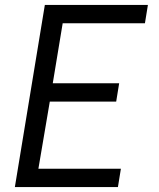

<svg xmlns="http://www.w3.org/2000/svg" viewBox="-20 -755 640 775"><path d="M40 0 161 -735H577L565 -661H233L193 -419H461L449 -345H181L135 -74H468L456 0Z"/></svg>

Font: Iosevka Curly Extended Oblique
Style: Regular
Weight: 400
Width: 7
Italic angle: -9°
Monospace: yes
Designer: Belleve Invis
Foundry: Belleve Invis
Version: Version 11.1.0; ttfautohint (v1.8.3)